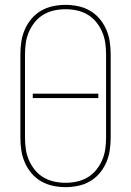

<svg xmlns="http://www.w3.org/2000/svg" viewBox="-20 -763 540 791"><path d="M250 8Q224 8 198 2.5Q172 -3 149.5 -16Q127 -29 110 -49Q93 -69 82.5 -93Q72 -117 68 -143Q64 -169 64 -195V-540Q64 -566 68 -592Q72 -618 82.5 -642Q93 -666 110 -686Q127 -706 149.5 -719Q172 -732 198 -737.5Q224 -743 250 -743Q276 -743 302 -737.5Q328 -732 350.5 -719Q373 -706 390 -686Q407 -666 417.5 -642Q428 -618 432 -592Q436 -566 436 -540V-195Q436 -169 432 -143Q428 -117 417.5 -93Q407 -69 390 -49Q373 -29 350.5 -16Q328 -3 302 2.5Q276 8 250 8ZM250 -10Q274 -10 297 -15Q320 -20 340.5 -32Q361 -44 376 -62.5Q391 -81 400.5 -102.5Q410 -124 413.5 -147.5Q417 -171 417 -195V-540Q417 -564 413.5 -587.5Q410 -611 400.5 -632.5Q391 -654 376 -672.5Q361 -691 340.5 -703Q320 -715 297 -720Q274 -725 250 -725Q226 -725 203 -720Q180 -715 159.5 -703Q139 -691 124 -672.5Q109 -654 99.5 -632.5Q90 -611 86.5 -587.5Q83 -564 83 -540V-195Q83 -171 86.5 -147.5Q90 -124 99.5 -102.5Q109 -81 124 -62.5Q139 -44 159.5 -32Q180 -20 203 -15Q226 -10 250 -10ZM115 -359V-377H385V-359Z"/></svg>

Font: Iosevka SS18 Thin
Style: Regular
Weight: 100
Monospace: yes
Designer: Belleve Invis
Foundry: Belleve Invis
Version: Version 25.1.1; ttfautohint (v1.8.4)